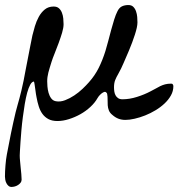

<svg xmlns="http://www.w3.org/2000/svg" viewBox="-63 -491 736 755"><path d="M-43.5 203.6Q-43.5 183.6 -41.5 159.4Q-39.6 135.3 -36.1 116.7Q-28.3 74.7 -19.8 33Q-11.2 -8.8 -1.5 -49.8Q2.4 -65.4 6.1 -78.1Q9.8 -90.8 13.4 -104.2Q17.1 -117.7 21 -134.3Q24.9 -150.9 29.8 -173.8Q32.7 -189.5 37.1 -212.4Q41.5 -235.4 46.4 -260.3Q51.3 -285.2 55.9 -309.3Q60.5 -333.5 64.5 -352.1Q68.4 -368.2 74.2 -387.9Q80.1 -407.7 89.6 -425Q99.1 -442.4 113.3 -453.9Q127.4 -465.3 147.9 -465.3Q161.1 -465.3 168.7 -458.5Q176.3 -451.7 180.4 -441.2Q184.6 -430.7 185.8 -418.5Q187 -406.2 187 -396Q187 -381.8 181.2 -362.3Q175.3 -342.8 167.7 -322Q160.2 -301.3 152.1 -281.5Q144 -261.7 139.6 -247.6Q135.7 -234.9 132.6 -224.9Q129.4 -214.8 127.2 -205.8Q125 -196.8 123.8 -188.5Q122.6 -180.2 122.6 -171.4Q122.6 -163.6 123.5 -151.1Q124.5 -138.7 127.9 -126.2Q131.3 -113.8 138.4 -104.2Q145.5 -94.7 157.2 -92.8Q174.3 -89.8 192.9 -96.9Q211.4 -104 229 -115.7Q246.6 -127.4 261.5 -141.6Q276.4 -155.8 286.6 -167.5Q310.1 -193.8 325.2 -224.1Q340.3 -254.4 351.6 -290.5Q356.9 -307.6 362.5 -329.3Q368.2 -351.1 374 -372.8Q379.9 -394.5 386 -414.1Q392.1 -433.6 398.9 -446.8Q405.8 -460.9 416.7 -466.1Q427.7 -471.2 441.9 -471.2Q454.1 -471.2 461.2 -464.1Q468.3 -457 471.9 -446.5Q475.6 -436 476.6 -424.1Q477.5 -412.1 477.5 -402.8Q477.5 -394 474.9 -381.8Q472.2 -369.6 467.5 -355Q462.9 -340.3 456.8 -324.2Q450.7 -308.1 443.8 -291.5Q432.6 -266.1 423.3 -243.9Q414.1 -221.7 401.4 -199.2Q395 -188.5 390.1 -176.5Q385.3 -164.6 385.3 -147.9Q385.3 -139.6 386.5 -131.3Q387.7 -123 391.4 -116.2Q395 -109.4 401.6 -105Q408.2 -100.6 418.5 -100.6Q446.3 -100.6 475.6 -109.9Q504.9 -119.1 528.8 -131.8Q540 -137.2 549.1 -142.6Q558.1 -147.9 567.1 -152.3Q576.2 -156.7 586.4 -159.4Q596.7 -162.1 610.8 -162.1Q614.7 -162.1 616.7 -158.9Q618.7 -155.8 618.7 -151.9Q618.7 -132.8 609.1 -115.7Q599.6 -98.6 584 -84Q568.4 -69.3 548.6 -57.4Q528.8 -45.4 507.8 -37.1Q486.8 -28.8 466.6 -24.2Q446.3 -19.5 430.2 -19.5Q415 -19.5 402.8 -24.2Q390.6 -28.8 378.9 -39.1Q369.1 -46.9 365.2 -56.6Q361.3 -66.4 360.6 -77.1Q359.9 -87.9 360.1 -99.1Q360.4 -110.4 358.4 -121.6Q358.4 -124 355.2 -127Q352.1 -129.9 350.1 -129.9Q346.7 -129.9 342.3 -127.4Q337.9 -125 333.7 -121.3Q329.6 -117.7 325.9 -113.3Q322.3 -108.9 320.3 -105Q310.1 -86.9 292.5 -70.6Q274.9 -54.2 253.2 -42Q231.4 -29.8 208 -22.5Q184.6 -15.1 163.1 -15.1Q141.6 -15.1 127.4 -22.7Q113.3 -30.3 104 -43Q94.7 -55.7 89.4 -72.8Q84 -89.8 80.6 -108.9Q79.6 -111.8 78.4 -121.1Q77.1 -130.4 75.7 -140.4Q74.2 -150.4 73 -159.2Q71.8 -168 70.3 -170.4Q62.5 -169.9 55.9 -158Q49.3 -146 43.9 -126.5Q38.6 -106.9 34.4 -82Q30.3 -57.1 26.9 -31Q23.4 -4.9 21.2 20.8Q19 46.4 17.6 67.4Q16.1 88.4 15.4 102.5Q14.6 116.7 14.6 120.1Q14.6 130.4 15.9 142.8Q17.1 155.3 18.3 168.2Q19.5 181.2 20.8 193.4Q22 205.6 22 215.3Q22 222.2 18.1 227.3Q14.2 232.4 8.3 236.3Q2.4 240.2 -4.6 242.2Q-11.7 244.1 -17.6 244.1Q-24.9 244.1 -29.8 239.7Q-34.7 235.4 -37.8 229.2Q-41 223.1 -42.2 216.1Q-43.5 209 -43.5 203.6Z"/></svg>

Font: IM FELL French Canon
Style: Italic
Weight: 400
Italic angle: -17°
Designer: Igino Marini
Foundry: Igino Marini
Version: 3.00